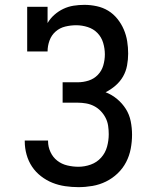

<svg xmlns="http://www.w3.org/2000/svg" viewBox="-20 -763 640 791"><path d="M303 8Q276 8 248.5 4Q221 0 196 -10Q171 -20 149 -37Q127 -54 112 -76.5Q97 -99 89.5 -126Q82 -153 82 -180V-184H178V-181Q178 -158 188 -136.5Q198 -115 216 -101Q234 -87 257 -81.5Q280 -76 303 -76Q329 -76 354 -85Q379 -94 396.5 -113.5Q414 -133 421 -158.5Q428 -184 428 -210Q428 -227 425.5 -244.5Q423 -262 415 -277.5Q407 -293 395 -305.5Q383 -318 367.5 -326Q352 -334 334.5 -337Q317 -340 300 -340H238V-424H300Q323 -424 345 -431Q367 -438 383 -454.5Q399 -471 405.5 -493.5Q412 -516 412 -539Q412 -563 405 -586.5Q398 -610 381.5 -627Q365 -644 341.5 -651.5Q318 -659 294 -659Q271 -659 248.5 -653.5Q226 -648 209 -633Q192 -618 184 -596Q176 -574 176 -551H92V-735H176V-668Q187 -687 204 -702Q221 -717 241 -726.5Q261 -736 283 -739.5Q305 -743 328 -743Q353 -743 378.5 -737.5Q404 -732 425.5 -719Q447 -706 463.5 -685.5Q480 -665 490 -641.5Q500 -618 504 -593Q508 -568 508 -542Q508 -518 503.5 -493.5Q499 -469 487 -448Q475 -427 456 -410.5Q437 -394 415 -383Q441 -373 462.5 -355Q484 -337 498.5 -314Q513 -291 518.5 -263.5Q524 -236 524 -208Q524 -179 518.5 -150Q513 -121 499.5 -95Q486 -69 464.5 -48.5Q443 -28 416.5 -15Q390 -2 361 3Q332 8 303 8Z"/></svg>

Font: Iosevka HT Medium Extended
Style: Regular
Weight: 500
Width: 7
Monospace: yes
Designer: Belleve Invis
Foundry: Belleve Invis
Version: Version 32.3.0; ttfautohint (v1.8.4)